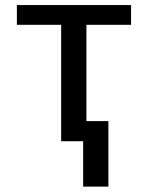

<svg xmlns="http://www.w3.org/2000/svg" viewBox="-20 -548 574 745"><path d="M488.6 -528.4V-451.7H315.3V0H217.3V-451.7H45.5V-528.4ZM400.6 -78.1V176.1H302.6V-78.1Z"/></svg>

Font: Interface
Style: Regular
Weight: 400
Designer: Rasmus Andersson
Foundry: rsms
Version: Version 1.8